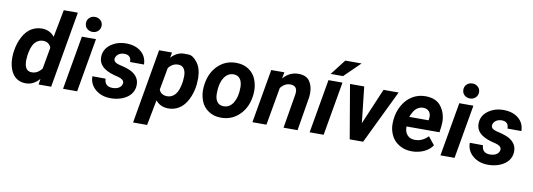

<svg xmlns="http://www.w3.org/2000/svg" viewBox="-68 -1202 5159 1857"><g transform="rotate(10 2511.5 -273.5)"><path d="M263.7 -538.6C261.7 -538.6 259.8 -538.6 258.3 -538.6C220.7 -538.6 186 -528.8 154.3 -509.8C122.6 -490.2 95.7 -460 73.7 -418.9C51.3 -377.9 36.1 -330.6 28.3 -276.4L25.4 -254.4C23.9 -241.7 23.4 -228.5 23.4 -215.3C23.4 -208.5 23.4 -201.7 23.9 -194.8C25.4 -155.8 32.7 -120.6 46.4 -88.9C73.2 -25.4 124 9.8 189.9 10.3C191.4 10.3 192.9 10.3 194.3 10.3C245.1 10.3 289.6 -12.2 327.6 -56.6L319.8 0H442.9L572.8 -750H434.6L382.8 -479.5C352.5 -517.6 313 -537.1 263.7 -538.6ZM163.6 -254.4C171.9 -314.5 186.5 -357.9 208.5 -384.3C230.5 -410.6 257.3 -423.8 289.6 -423.8C290.5 -423.8 292 -423.8 293 -423.8C331.1 -422.4 356.4 -403.8 369.1 -369.1L331.5 -159.2C304.2 -122.6 272 -104.5 235.4 -104.5C233.4 -104.5 231.9 -104.5 230.5 -104.5C187.5 -105.5 164.6 -134.8 161.1 -191.9C160.6 -196.3 160.6 -201.7 160.6 -206.5C160.6 -220.7 161.6 -236.3 163.6 -254.4Z M667.5 -662.6C668 -640.6 675.8 -623 690.9 -610.4C706.1 -597.7 723.6 -591.3 742.7 -591.3C743.7 -591.3 744.6 -591.3 745.6 -591.3C768.6 -591.8 786.6 -599.6 800.8 -614.3C814.5 -628.9 821.3 -646 821.3 -665C821.3 -665.5 821.3 -666.5 821.3 -667.5C820.8 -688.5 813 -705.6 797.9 -718.8C782.7 -731.9 765.6 -738.3 746.1 -738.3C745.1 -738.3 744.1 -738.3 743.2 -738.3C722.2 -738.3 704.1 -731.4 689.5 -717.3C674.8 -703.1 667.5 -686 667.5 -665.5C667.5 -664.6 667.5 -663.6 667.5 -662.6ZM790 -528.3H651.4L559.6 0H698.2Z M1121.1 -148.9C1114.7 -113.8 1079.6 -91.3 1028.8 -91.3C976.1 -91.8 949.2 -117.7 947.8 -168L817.9 -168.9C818.4 -116.7 838.4 -73.7 877.4 -41C916.5 -7.8 965.3 9.3 1023.9 9.8C1026.4 9.8 1029.3 9.8 1031.7 9.8C1068.8 9.8 1104.5 3.4 1139.2 -9.8C1209 -36.6 1252.9 -88.4 1254.9 -155.3C1254.9 -157.2 1254.9 -159.2 1254.9 -161.1C1254.9 -187.5 1249 -210.4 1236.3 -230C1224.1 -250 1206.1 -266.6 1182.1 -280.8C1158.2 -294.4 1124 -306.6 1079.1 -317.4L1059.6 -321.8C1019.5 -331.5 1000 -347.2 1000 -369.6C1000 -372.1 1000 -374.5 1000.5 -377C1007.8 -413.6 1042.5 -436.5 1085.4 -436.5C1130.4 -436 1152.8 -413.6 1152.8 -369.6C1152.8 -369.1 1152.8 -368.2 1152.8 -367.7L1289.6 -367.2C1289.1 -418.5 1270 -460 1233.4 -490.7C1196.8 -521.5 1148.4 -537.6 1088.9 -538.1C1087.9 -538.1 1086.4 -538.1 1085.4 -538.1C1026.9 -538.1 976.6 -522.5 934.6 -491.7C892.6 -460.4 870.6 -419.9 869.1 -370.1C869.1 -368.2 869.1 -366.2 869.1 -364.3C869.1 -293.9 920.4 -245.1 1022.5 -216.8L1066.9 -205.6C1103.5 -195.3 1122.1 -179.2 1122.1 -157.2C1122.1 -154.8 1121.6 -151.9 1121.1 -148.9Z M1825.7 -262.7C1827.6 -284.7 1828.6 -304.2 1828.6 -321.3C1828.6 -325.7 1828.6 -330.1 1828.6 -334C1826.7 -396 1811.5 -445.3 1782.7 -481.9C1753.9 -518.1 1726.6 -536.6 1699.7 -537.1C1673.3 -537.6 1659.2 -538.1 1657.7 -538.1C1607.9 -538.1 1564.5 -517.1 1527.3 -475.6L1536.6 -528.8L1409.7 -528.3L1283.2 203.1H1420.9L1469.2 -46.9C1499 -10.3 1539.1 8.8 1590.3 10.3C1592.3 10.3 1593.8 10.3 1595.7 10.3C1633.8 10.3 1668.5 0 1700.7 -20C1732.9 -40.5 1760.3 -72.3 1782.2 -115.2C1804.2 -158.2 1818.8 -207.5 1825.7 -262.7ZM1689 -272.9C1680.7 -212.9 1665.5 -169.4 1643.6 -143.1C1622.1 -117.2 1595.2 -104 1563.5 -104C1562.5 -104 1561 -104 1560.1 -104C1520.5 -105.5 1494.6 -122.6 1482.4 -155.3L1522 -373C1546.9 -406.7 1578.6 -423.8 1616.7 -423.8C1618.2 -423.8 1619.6 -423.8 1621.1 -423.8C1668 -422.4 1691.9 -383.3 1691.9 -324.7C1691.9 -323.2 1691.9 -321.3 1691.9 -319.8Z M2171.4 -538.1C2168.5 -538.1 2166 -538.1 2163.6 -538.1C2093.3 -538.1 2033.2 -513.2 1983.4 -462.4C1933.6 -412.1 1904.3 -343.3 1896 -255.9C1895 -245.1 1894.5 -234.4 1894.5 -223.6C1894.5 -187 1901.4 -150.4 1915.5 -114.3C1929.7 -78.1 1953.6 -48.8 1987.3 -25.9C2021 -2.9 2060.5 9.3 2106.4 9.8C2108.4 9.8 2109.9 9.8 2111.8 9.8C2184.6 9.8 2245.6 -15.6 2295.9 -66.9C2346.2 -118.2 2375.5 -186 2382.8 -270C2383.8 -281.2 2384.3 -292 2384.3 -302.7C2384.3 -339.8 2377.4 -376.5 2363.3 -413.1C2349.1 -449.2 2325.7 -479 2292 -502.4C2258.3 -525.4 2217.8 -537.6 2171.4 -538.1ZM2032.2 -205.6C2032.2 -210.4 2032.2 -215.3 2032.2 -220.2C2032.2 -280.8 2043.5 -330.1 2066.9 -367.7C2090.3 -405.3 2121.6 -424.3 2160.6 -424.3C2162.1 -424.3 2163.1 -424.3 2164.6 -424.3C2215.8 -422.9 2244.1 -382.8 2246.6 -320.3C2246.6 -316.4 2246.6 -312 2246.6 -308.1C2246.6 -248 2235.4 -199.2 2212.4 -161.1C2189.5 -122.6 2157.7 -103.5 2117.2 -103.5C2115.7 -103.5 2114.7 -103.5 2113.3 -103.5C2062.5 -105 2033.7 -143.1 2032.2 -205.6Z M2511.2 -528.3 2419.4 0H2557.1L2623 -373C2650.9 -406.7 2681.6 -423.3 2716.3 -423.3C2717.8 -423.3 2718.8 -423.3 2720.2 -423.3C2757.8 -422.4 2778.3 -405.3 2782.7 -372.1C2783.2 -368.2 2783.2 -364.3 2783.2 -359.9C2783.2 -353 2782.7 -345.2 2781.7 -337.4L2725.1 0H2862.8L2918.5 -335.9C2919.9 -349.6 2920.4 -362.3 2920.4 -374.5C2920.4 -419.4 2910.2 -457.5 2888.7 -489.3C2867.7 -521 2832 -537.1 2782.2 -538.1C2780.8 -538.1 2779.3 -538.1 2777.3 -538.1C2719.2 -538.1 2669.4 -514.2 2628.4 -466.3L2640.1 -528.8Z M3083.5 -591.3H3205.1L3360.4 -742.7H3200.7ZM3210.9 -528.3H3073.2L2981.4 0H3119.1Z M3424.3 -528.3H3284.7L3375 0H3506.8L3762.2 -528.3H3613.8L3463.4 -174.3Z M3981 9.8C3982.4 9.8 3984.4 9.8 3985.8 9.8C4026.9 9.8 4065.9 1.5 4102.5 -14.6C4139.2 -31.2 4167.5 -54.7 4187.5 -84.5L4124.5 -162.6C4087.9 -124 4045.4 -104.5 3997.6 -104.5C3995.6 -104.5 3994.1 -104.5 3992.7 -104.5C3961.9 -105 3937.5 -115.2 3920.4 -135.3C3902.8 -154.8 3894.5 -180.2 3894.5 -211.4C3894.5 -213.9 3894.5 -215.8 3894.5 -218.3H4218.3L4226.1 -278.3C4227.5 -293 4228.5 -306.6 4228.5 -320.3C4228.5 -376.5 4212.9 -426.3 4181.2 -470.2C4149.4 -514.2 4099.6 -536.6 4031.7 -538.1C4029.3 -538.1 4026.9 -538.1 4023.9 -538.1C3979.5 -538.1 3937.5 -526.9 3899.4 -504.4C3860.8 -481.4 3829.1 -448.7 3804.2 -405.8C3779.3 -362.8 3764.2 -315.4 3759.3 -264.2L3757.8 -244.6C3757.3 -236.3 3756.8 -227.5 3756.8 -219.2C3756.8 -182.1 3764.6 -146 3780.8 -110.8C3796.9 -75.2 3822.8 -46.4 3858.4 -24.4C3894 -2 3934.6 9.3 3981 9.8ZM4024.9 -424.3C4064 -423.8 4090.8 -401.4 4097.2 -363.8C4098.1 -358.4 4098.1 -353 4098.1 -347.2C4098.1 -340.8 4097.7 -334 4096.7 -326.7L4093.8 -314H3904.3C3919.9 -355 3937.5 -383.8 3956.5 -399.9C3976.1 -416 3998 -424.3 4022 -424.3C4022.9 -424.3 4023.9 -424.3 4024.9 -424.3Z M4374 -662.6C4374.5 -640.6 4382.3 -623 4397.5 -610.4C4412.6 -597.7 4430.2 -591.3 4449.2 -591.3C4450.2 -591.3 4451.2 -591.3 4452.1 -591.3C4475.1 -591.8 4493.2 -599.6 4507.3 -614.3C4521 -628.9 4527.8 -646 4527.8 -665C4527.8 -665.5 4527.8 -666.5 4527.8 -667.5C4527.3 -688.5 4519.5 -705.6 4504.4 -718.8C4489.3 -731.9 4472.2 -738.3 4452.6 -738.3C4451.7 -738.3 4450.7 -738.3 4449.7 -738.3C4428.7 -738.3 4410.6 -731.4 4396 -717.3C4381.3 -703.1 4374 -686 4374 -665.5C4374 -664.6 4374 -663.6 4374 -662.6ZM4496.6 -528.3H4357.9L4266.1 0H4404.8Z M4827.6 -148.9C4821.3 -113.8 4786.1 -91.3 4735.4 -91.3C4682.6 -91.8 4655.8 -117.7 4654.3 -168L4524.4 -168.9C4524.9 -116.7 4544.9 -73.7 4584 -41C4623 -7.8 4671.9 9.3 4730.5 9.8C4732.9 9.8 4735.8 9.8 4738.3 9.8C4775.4 9.8 4811 3.4 4845.7 -9.8C4915.5 -36.6 4959.5 -88.4 4961.4 -155.3C4961.4 -157.2 4961.4 -159.2 4961.4 -161.1C4961.4 -187.5 4955.6 -210.4 4942.9 -230C4930.7 -250 4912.6 -266.6 4888.7 -280.8C4864.7 -294.4 4830.6 -306.6 4785.6 -317.4L4766.1 -321.8C4726.1 -331.5 4706.5 -347.2 4706.5 -369.6C4706.5 -372.1 4706.5 -374.5 4707 -377C4714.4 -413.6 4749 -436.5 4792 -436.5C4836.9 -436 4859.4 -413.6 4859.4 -369.6C4859.4 -369.1 4859.4 -368.2 4859.4 -367.7L4996.1 -367.2C4995.6 -418.5 4976.6 -460 4939.9 -490.7C4903.3 -521.5 4855 -537.6 4795.4 -538.1C4794.4 -538.1 4793 -538.1 4792 -538.1C4733.4 -538.1 4683.1 -522.5 4641.1 -491.7C4599.1 -460.4 4577.1 -419.9 4575.7 -370.1C4575.7 -368.2 4575.7 -366.2 4575.7 -364.3C4575.7 -293.9 4627 -245.1 4729 -216.8L4773.4 -205.6C4810.1 -195.3 4828.6 -179.2 4828.6 -157.2C4828.6 -154.8 4828.1 -151.9 4827.6 -148.9Z"/></g></svg>

Font: Roboto
Style: Bold Italic
Weight: 700
Italic angle: -12°
Designer: Google
Version: Version 2.137; 2017